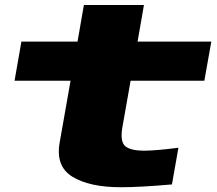

<svg xmlns="http://www.w3.org/2000/svg" viewBox="-20 -756 887 785"><path d="M474 9.5Q347 9.5 276.8 -33Q206.5 -75.5 224 -173.5L268.5 -426H39.5L67.5 -586H297L323 -735.5H568.5L542.5 -586H844L815.5 -426H514L480 -233.5Q470.5 -176 492.8 -157.8Q515 -139.5 572.5 -140Q622 -140.5 709.5 -152L683 -2Q552.5 9.5 474 9.5Z"/></svg>

Font: Anybody UltraExpanded ExtraBold
Style: Italic
Weight: 800
Width: 9
Italic angle: -10°
Designer: Tyler Finck
Foundry: Etcetera Type Company
Version: Version 1.010; ttfautohint (v1.8.3) -l 8 -r 50 -G 200 -x 14 